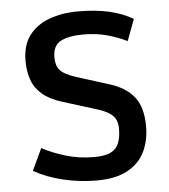

<svg xmlns="http://www.w3.org/2000/svg" viewBox="-53 -776 734 835"><g transform="rotate(-5 314.5 -358.0)"><path d="M336.4 12.2Q261.2 12.2 189.2 -5.1Q117.2 -22.5 62.5 -53.7L107.4 -149.4Q148.4 -126.5 207.8 -108.4Q267.1 -90.3 333.5 -90.3Q382.3 -90.3 407.7 -103.8Q433.1 -117.2 442.4 -143.1Q451.7 -168.9 451.7 -205.1Q451.7 -225.1 444.8 -241.7Q438 -258.3 417.7 -272.2Q397.5 -286.1 356.4 -298.3L217.8 -341.3Q162.1 -358.4 130.4 -385.5Q98.6 -412.6 85.4 -449.7Q72.3 -486.8 72.3 -533.2Q72.3 -601.1 104.5 -643.8Q136.7 -686.5 192.6 -707Q248.5 -727.5 317.9 -727.5Q395.5 -727.5 454.3 -713.9Q513.2 -700.2 557.6 -673.8L522.5 -580.1Q485.4 -598.6 437.7 -612.1Q390.1 -625.5 332 -625.5Q270 -625.5 234.4 -607.4Q198.7 -589.4 198.7 -536.6Q198.7 -501 216.3 -481Q233.9 -460.9 285.2 -444.3L426.3 -399.9Q499 -377.4 534.4 -332Q569.8 -286.6 569.8 -203.6Q569.8 -141.1 545.9 -92.5Q522 -43.9 470.5 -15.9Q418.9 12.2 336.4 12.2Z"/></g></svg>

Font: Monda SemiBold
Style: Regular
Weight: 600
Designer: Vernon Adams
Foundry: Vernon Adams
Version: Version 2.200